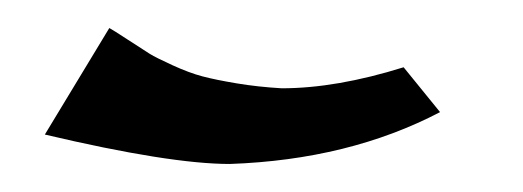

<svg xmlns="http://www.w3.org/2000/svg" viewBox="-20 -283 373 137"><path d="M58 -263Q60 -262 71.5 -254.5Q83 -247 87 -244.5Q91 -242 103 -236.5Q115 -231 124.5 -228.5Q134 -226 149 -223.5Q164 -221 181 -220Q220 -220 268 -235L294 -203Q229 -169 144 -166Q101 -166 12 -187Z"/></svg>

Font: ColatingCofangSans
Style: Regular
Weight: 400
Foundry: GNU
Version: Version 412.227;June 27, 2022;FontCreator 11.0.0.2412 32-bit